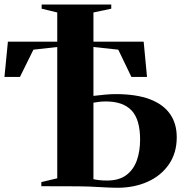

<svg xmlns="http://www.w3.org/2000/svg" viewBox="-21 -836 824 862"><path d="M506 7Q487.5 7 466.8 6Q446 5 423.5 3.8Q401 2.5 377.5 1.5Q354 0.5 331 0.5L164.5 0V-18.5L236 -35.5V-625L129 -613L68.5 -490.5H-1L14.5 -649H236V-780L166 -797V-815.5H478.5V-797L398.5 -780V-649H624L639 -490.5H569L510 -613L398.5 -625V-405.5Q422.5 -408.5 449.5 -411Q476.5 -413.5 497.5 -413.5Q590 -413.5 650.8 -390.8Q711.5 -368 742 -324.8Q772.5 -281.5 772.5 -220Q772.5 -149 737.2 -98Q702 -47 641.8 -20Q581.5 7 506 7ZM460 -25.5Q513 -25.5 545.5 -49.5Q578 -73.5 593 -115Q608 -156.5 608 -209Q608 -299.5 569.8 -340Q531.5 -380.5 455 -380.5Q439 -380.5 425.2 -379Q411.5 -377.5 398.5 -375V-31.5Q409 -29 424.8 -27.2Q440.5 -25.5 460 -25.5Z"/></svg>

Font: Merriweather 144pt
Style: Bold
Weight: 700
Version: Version 2.100